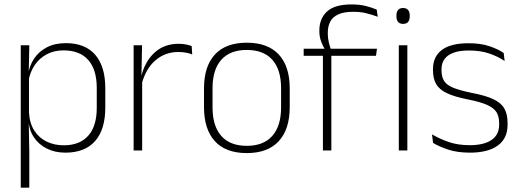

<svg xmlns="http://www.w3.org/2000/svg" viewBox="-20 -696 2408 888"><path d="M282.5 10Q234 10 196.5 -8.8Q159 -27.5 136.5 -61.5Q114 -95.5 111.5 -141H98.5L114 -177.5Q116.5 -126.5 138.5 -92.2Q160.5 -58 196 -41Q231.5 -24 274.5 -24Q348.5 -24 388 -68.2Q427.5 -112.5 427.5 -197V-289.5Q427.5 -374 388.2 -418.5Q349 -463 273.5 -463Q230.5 -463 196.8 -445.2Q163 -427.5 141.2 -396Q119.5 -364.5 112 -322.5L99 -354H111Q116.5 -393.5 138.2 -425.8Q160 -458 196.8 -477.2Q233.5 -496.5 284.5 -496.5Q373.5 -496.5 420.2 -442.8Q467 -389 467 -287.5V-199Q467 -97 419.8 -43.5Q372.5 10 282.5 10ZM76 172V-486.5H115.5L113 -361L114 -346V-138.5L113 -128L115.5 4.5V172Z M634.5 -305 621.5 -334 632 -337.5Q648.5 -409.5 693.5 -451.5Q738.5 -493.5 806.5 -493.5Q826 -493.5 841 -490.2Q856 -487 866.5 -483L869 -444Q856.5 -449.5 840 -452.5Q823.5 -455.5 804 -455.5Q744.5 -455.5 699.5 -417.5Q654.5 -379.5 634.5 -305ZM598 0V-486.5H637L634 -338L637.5 -334.5V0Z M1121.5 12Q1024 12 973.8 -43Q923.5 -98 923.5 -201V-286.5Q923.5 -389.5 974 -444Q1024.5 -498.5 1121.5 -498.5Q1218.5 -498.5 1269.2 -444Q1320 -389.5 1320 -286.5V-201Q1320 -98 1269.2 -43Q1218.5 12 1121.5 12ZM1121.5 -21.5Q1198.5 -21.5 1239.2 -67.2Q1280 -113 1280 -199.5V-288Q1280 -374 1239.5 -419.5Q1199 -465 1121.5 -465Q1044 -465 1003.5 -419.5Q963 -374 963 -288V-199.5Q963 -113 1003.5 -67.2Q1044 -21.5 1121.5 -21.5Z M1605.5 -675.5Q1642 -675.5 1669.8 -668.8Q1697.5 -662 1722.5 -651.5L1727 -618.5Q1699.5 -628.5 1673.2 -635Q1647 -641.5 1614 -641.5Q1571.5 -641.5 1545.2 -629.8Q1519 -618 1507.5 -596.2Q1496 -574.5 1496 -544V-541.5Q1496 -519.5 1500.8 -500.2Q1505.5 -481 1511 -465.5L1482 -463.5V-469Q1473 -483 1465 -504.8Q1457 -526.5 1457 -552V-554.5Q1457 -610 1492.5 -642.8Q1528 -675.5 1605.5 -675.5ZM1473.5 0V-455H1512.5V0ZM1384.5 -438V-470.5H1488.5H1503.5H1723.5L1719 -438ZM1824.5 0V-486.5H1864V0ZM1844.5 -585.5Q1829 -585.5 1821.2 -594.5Q1813.5 -603.5 1813.5 -620.5V-624.5Q1813.5 -641 1821.2 -650Q1829 -659 1844.5 -659Q1859.5 -659 1867.2 -650Q1875 -641 1875 -624.5V-620.5Q1875 -603 1867.2 -594.2Q1859.5 -585.5 1844.5 -585.5Z M2153.5 10Q2095 10 2052.5 -4.2Q2010 -18.5 1983 -35L1978 -74.5Q2014 -53.5 2056 -39Q2098 -24.5 2153 -24.5Q2217.5 -24.5 2253 -48.5Q2288.5 -72.5 2288.5 -119V-127Q2288.5 -157 2276.5 -176.8Q2264.5 -196.5 2233.5 -210.5Q2202.5 -224.5 2145 -236Q2083.5 -248 2048 -264.5Q2012.5 -281 1997.5 -306.8Q1982.5 -332.5 1982.5 -371.5V-376Q1982.5 -434 2023.5 -465Q2064.5 -496 2147 -496Q2203.5 -496 2244 -482.2Q2284.5 -468.5 2309.5 -451L2314 -414Q2282.5 -435 2242.2 -448.8Q2202 -462.5 2149 -462.5Q2105 -462.5 2077 -452Q2049 -441.5 2035.5 -422.2Q2022 -403 2022 -376V-371.5Q2022 -340.5 2034.2 -321.2Q2046.5 -302 2077.2 -289.8Q2108 -277.5 2161.5 -266.5Q2225 -254.5 2261.2 -237.5Q2297.5 -220.5 2312.5 -194.2Q2327.5 -168 2327.5 -128.5V-118.5Q2327.5 -55.5 2282.2 -22.8Q2237 10 2153.5 10Z"/></svg>

Font: Anek Bangla ExtraLight
Style: Regular
Weight: 250
Designer: Sulekha Rajkumar (Bangla), Yesha Goshar (Latin)
Foundry: Ek Type
Version: Version 1.003